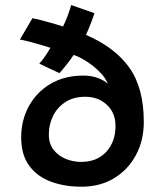

<svg xmlns="http://www.w3.org/2000/svg" viewBox="-20 -714 640 743"><path d="M295 8.5Q228.5 8.5 175.8 -11.5Q123 -31.5 92.5 -73.5Q62 -115.5 62 -182.5Q62 -248.5 91.5 -302.8Q121 -357 175 -389.2Q229 -421.5 302.5 -421.5Q335 -421.5 360.5 -411.5Q386 -401.5 397.5 -389Q388.5 -413 365.5 -436Q342.5 -459 315 -476.5Q287.5 -494 265 -501.5Q255 -486 238.5 -465Q222 -444 210 -431Q190 -440 167.5 -450.8Q145 -461.5 132 -468Q142.5 -478.5 155.5 -497.8Q168.5 -517 175 -529Q160.5 -534 138 -540.5Q115.5 -547 93.5 -552.8Q71.5 -558.5 57 -561L105.5 -643.5Q120 -641 144.8 -634.5Q169.5 -628 192.2 -621.2Q215 -614.5 224 -611.5Q232 -627 241 -651Q250 -675 255.5 -694.5L345.5 -663Q339.5 -644 330.5 -621Q321.5 -598 312.5 -579Q423 -532 479.8 -453.2Q536.5 -374.5 536.5 -241.5Q536.5 -171 506.2 -114.2Q476 -57.5 421.8 -24.5Q367.5 8.5 295 8.5ZM294 -87.5Q355.5 -87.5 391.2 -126.5Q427 -165.5 427 -226.5Q427 -277 393.8 -308.2Q360.5 -339.5 309.5 -339.5Q265.5 -339.5 234 -319.5Q202.5 -299.5 185.8 -266.2Q169 -233 169 -193.5Q169 -158 187.2 -134.5Q205.5 -111 234.2 -99.2Q263 -87.5 294 -87.5Z"/></svg>

Font: Grandstander Medium
Style: Regular
Weight: 500
Designer: Tyler Finck
Foundry: Etcetera Type Co
Version: Version 1.200; ttfautohint (v1.8.3)